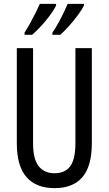

<svg xmlns="http://www.w3.org/2000/svg" viewBox="-20 -963 562 993"><path d="M455 -224Q455 -103 406 -46.5Q357 10 262 10Q167 10 117 -47Q67 -104 67 -223V-714H151V-222Q151 -140 180 -103.5Q209 -67 262 -67Q316 -67 343 -103Q370 -139 370 -223V-714H455ZM414 -934Q403 -912 381.5 -883Q360 -854 335.5 -827Q311 -800 292 -783H251V-794Q266 -816 282 -845Q298 -874 311 -901Q324 -928 330 -943H414ZM270 -934Q253 -900 217.5 -857Q182 -814 146 -783H107V-794Q122 -818 137.5 -846Q153 -874 166 -900.5Q179 -927 186 -943H270Z"/></svg>

Font: Noto Sans Myanmar ExtraCondensed
Style: Regular
Weight: 400
Width: 2
Designer: Monotype Design Team
Foundry: Monotype Imaging Inc.
Version: Version 2.107; ttfautohint (v1.8.4.7-5d5b)